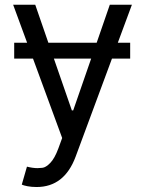

<svg xmlns="http://www.w3.org/2000/svg" viewBox="-20 -565 597 790"><path d="M130.7 204.5Q109.4 204.5 92.7 201.2Q76 197.8 69.6 194.6L90.9 120.7Q115.1 126.8 134.6 126.8Q139.9 126.8 154.1 125.5Q168.3 124.3 186.6 105.6Q204.9 87 220.2 45.5L235.8 2.8L115.8 -323.9H38.4V-389.2H91.6L34.1 -545.5H125L179 -389.2H377.8L431.8 -545.5H522.7L464.8 -389.2H515.6V-323.9H440.7L291.2 79.5Q244.7 204.5 130.7 204.5ZM281.2 -110.8 355.1 -323.9H201.7L275.6 -110.8Z"/></svg>

Font: Linik Sans
Style: Regular
Weight: 400
Designer: Rasmus Andersson (font), Marc Monis (original base), Kil Hyung-jin (Pretendard portions), Cristiano Sobral (main changes
Foundry: rsms
Version: Version 3.018;May 31, 2022;FontCreator 14.0.0.2814 64-bit; t